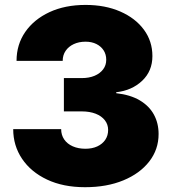

<svg xmlns="http://www.w3.org/2000/svg" viewBox="-20 -758 702 788"><path d="M329.1 10.3Q239.3 10.3 173.1 -21Q106.9 -52.2 70.6 -106.2Q34.2 -160.2 34.2 -228H231Q231 -204.1 243.4 -185.8Q255.9 -167.5 278.6 -157.5Q301.3 -147.5 330.6 -147.5Q358.4 -147.5 379.4 -157.2Q400.4 -167 412.1 -184.3Q423.8 -201.7 423.8 -224.6Q423.8 -247.1 410.4 -264.4Q397 -281.7 372.6 -291.3Q348.1 -300.8 315.4 -300.8H242.2V-437.5H315.4Q345.7 -437.5 368.2 -447Q390.6 -456.5 403.3 -473.4Q416 -490.2 416 -512.7Q416 -534.7 405.3 -551.3Q394.5 -567.9 375.5 -577.4Q356.4 -586.9 331.1 -586.9Q303.7 -586.9 282.5 -576.9Q261.2 -566.9 249.3 -549.3Q237.3 -531.7 237.3 -508.3H47.9Q47.9 -575.2 83.7 -627Q119.6 -678.7 183.3 -708.3Q247.1 -737.8 331.1 -737.8Q411.6 -737.8 473.6 -710.7Q535.6 -683.6 570.6 -636.2Q605.5 -588.9 605.5 -527.8Q605.5 -466.3 563.5 -426.5Q521.5 -386.7 457 -379.4V-375.5Q514.6 -369.1 553.5 -346.2Q592.3 -323.2 611.6 -287.8Q630.9 -252.4 630.9 -208Q630.9 -144.5 592.5 -95.2Q554.2 -45.9 486.3 -17.8Q418.5 10.3 329.1 10.3Z"/></svg>

Font: Inter 18pt Black
Style: Regular
Weight: 900
Designer: Rasmus Andersson
Foundry: rsms
Version: Version 4.001;git-66647c0bb